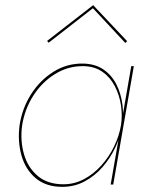

<svg xmlns="http://www.w3.org/2000/svg" viewBox="-20 -717 565 746"><path d="M500 -460 420 0H410L490 -460ZM56 -230Q66 -296 100.5 -350.5Q135 -405 187.5 -438Q240 -471 303 -470Q350 -469 382 -447Q414 -425 432 -389.5Q450 -354 455.5 -312Q461 -270 455 -230Q448 -187 428.5 -145Q409 -103 378.5 -68Q348 -33 308.5 -12Q269 9 222 9Q159 9 119 -24.5Q79 -58 63.5 -113Q48 -168 56 -230ZM66 -230Q58 -171 73 -118.5Q88 -66 126.5 -33.5Q165 -1 226 -1Q269 -1 306.5 -21Q344 -41 374 -74.5Q404 -108 423.5 -148.5Q443 -189 450 -230Q456 -268 450 -308Q444 -348 426 -382.5Q408 -417 378 -438Q348 -459 305 -460Q245 -461 194 -429.5Q143 -398 109.5 -345.5Q76 -293 66 -230ZM169 -551 163 -558 342 -697 474 -557 467 -550 341 -685Z"/></svg>

Font: Jost Thin
Style: Italic
Weight: 200
Italic angle: -5°
Version: Version 3.710